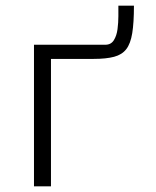

<svg xmlns="http://www.w3.org/2000/svg" viewBox="-20 -658 550 678"><path d="M100 -500H352Q372 -500 382 -516Q392 -532 395 -555Q398 -578 398 -601Q398 -624 398 -638H453Q453 -578 447 -541Q441 -504 426 -484.5Q411 -465 383 -457.5Q355 -450 311 -450H160V0H100Z"/></svg>

Font: Moderustic Light
Style: Regular
Weight: 300
Designer: Tural Alisoy
Foundry: TAFT Foundry
Version: Version 2.120